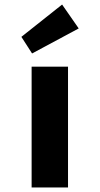

<svg xmlns="http://www.w3.org/2000/svg" viewBox="-20 -824 438 844"><path d="M119 0V-531H279V0ZM121 -589 74 -662 253 -804 326 -699Z"/></svg>

Font: Lexend Exa
Style: Bold
Weight: 700
Designer: Bonnie Shaver-Troup, Thomas Jockin
Foundry: Lexend
Version: Version 1.007